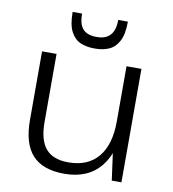

<svg xmlns="http://www.w3.org/2000/svg" viewBox="-84 -820 810 900"><g transform="rotate(10 321.0 -370.0)"><path d="M149 -216Q149 -130 183.5 -89.5Q218 -49 291 -49Q384 -49 433 -108Q482 -167 482 -277L515 -341V-280Q515 -142 455 -67.5Q395 7 282 7Q179 7 129.5 -47Q80 -101 80 -213V-540H149ZM553 0H507L482 -183V-540H553ZM316 -596Q282 -596 253 -608Q224 -620 206.5 -653Q189 -686 189 -747H234Q234 -707 245.5 -686.5Q257 -666 276 -658.5Q295 -651 316 -651H323Q363 -651 384.5 -674.5Q406 -698 406 -747H452Q452 -687 434.5 -654Q417 -621 388 -608.5Q359 -596 325 -596Z"/></g></svg>

Font: Pathway Extreme 28pt Light
Style: Regular
Weight: 300
Designer: Eduardo Rodriguez Tunni
Foundry: Eduardo Rodriguez Tunni
Version: Version 1.001;gftools[0.9.26]